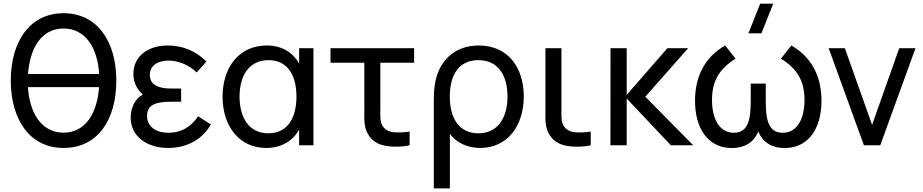

<svg xmlns="http://www.w3.org/2000/svg" viewBox="-20 -808 5132 1068"><path d="M333.5 15C525 15 627 -143 627 -360C627 -572 525 -734.5 333.5 -734.5C142 -734.5 40 -572 40 -360C40 -148 142 15 333.5 15ZM135.5 -323.5H531C521 -180 456.5 -70 333.5 -70C210.5 -70 144 -180 135.5 -323.5ZM136 -396.5C146 -540 210.5 -649.5 333.5 -649.5C456.5 -649.5 523 -540 531.5 -396.5Z M914.5 15C1021.5 15 1106 -33.5 1153 -115.5L1082 -161.5C1043 -102 988 -69.5 918 -69.5C845 -69.5 798 -105 798 -163C798 -226.5 848.5 -242 931.5 -242H987.5V-315.5H932C862 -315.5 813.5 -335.5 813.5 -390.5C813.5 -446 861 -471 917.5 -471C977.5 -471 1035 -443 1074 -405L1128 -465.5C1072.5 -522.5 998.5 -555 912 -555C808 -555 722 -498.5 722 -397.5C722 -350.5 740 -312.5 774.5 -282.5C729 -257.5 707 -206 707 -154C707 -48 799 15 914.5 15Z M1461.5 15C1543.5 15 1609 -23 1644 -88V0H1723.5V-540H1644V-453.5C1609.5 -517.5 1546.5 -555 1464 -555C1309 -555 1218 -432.5 1218 -270C1218 -108.5 1308.5 15 1461.5 15ZM1312.5 -270C1312.5 -390.5 1368 -473.5 1473.5 -473.5C1579 -473.5 1629 -390 1629 -270.5C1629 -152 1579.5 -66.5 1472.5 -66.5C1364 -66.5 1312.5 -156 1312.5 -270Z M2132 4.5C2166.5 10 2221.5 9.5 2258.5 0V-76.5C2230.5 -71.5 2197.5 -70 2169.5 -72.5C2143 -75.5 2120.5 -85.5 2106.5 -110.5C2093 -135 2095.5 -162.5 2095.5 -208V-459H2283.5V-540H1818.5V-459H2006.5V-204C2006.5 -144 2003 -104.5 2026 -63.5C2051 -19 2089.5 -2 2132 4.5Z M2393 -235.5V240H2482.5V-63.5C2516.5 -16.5 2577 15 2651.5 15C2802.5 15 2893.5 -108 2893.5 -271.5C2893.5 -432.5 2805.5 -555 2643.5 -555C2501.5 -555 2414 -461 2397.5 -328.5C2393.5 -302.5 2393 -271.5 2393 -235.5ZM2482 -271C2482 -390.5 2532 -473.5 2641 -473.5C2750 -473.5 2803 -390 2803 -271C2803 -152.5 2748.5 -66.5 2641 -66.5C2533.5 -66.5 2482 -150.5 2482 -271Z M3139.5 4.5C3174 10 3229 9.5 3266 0V-76.5C3238 -71.5 3205 -70 3177 -72.5C3150.5 -75.5 3128 -85.5 3114 -110.5C3100.5 -135 3103 -162.5 3103 -208V-540H3014V-204C3014 -144 3010.5 -104.5 3033.5 -63.5C3058.5 -19 3097 -2 3139.5 4.5Z M3375.5 0H3466V-260L3711.5 0H3836L3569.5 -270L3808 -540H3692.5L3466 -280V-540H3376Z M4051.5 15.5C4114.5 15.5 4171.5 -11 4198 -77C4224 -11 4281 15.5 4344.5 15.5C4478.5 15.5 4549.5 -96 4549.5 -246.5C4549.5 -380.5 4496.5 -489.5 4382 -555L4324 -482C4415 -424.5 4455 -358 4455 -251.5C4455 -151 4416.5 -69.5 4334 -69.5C4249 -69.5 4239.5 -152.5 4239.5 -251.5V-343H4156V-251.5C4156 -152.5 4146.5 -69.5 4061.5 -69.5C3981 -69.5 3940.5 -148 3940.5 -251.5C3940.5 -355.5 3978.5 -423 4071.5 -482L4013.5 -555C3901 -490.5 3846 -383 3846 -247C3846 -98.5 3915 15.5 4051.5 15.5ZM4143 -622.5H4215.5L4281 -787.5H4208.5Z M4785.5 0H4876.5L5072.5 -540H4982L4831 -113.5L4679.5 -540H4589.5Z"/></svg>

Font: Eudonet Medium
Style: Regular
Weight: 500
Designer: Mikhail Sharanda
Foundry: Mikhail Sharanda
Version: Version 4.503;Glyphs 3.1.2 (3151)